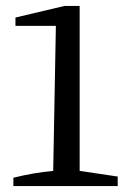

<svg xmlns="http://www.w3.org/2000/svg" viewBox="-20 -626 420 646"><path d="M25 0V-28Q93 -45 159 -51L168 -539H32V-567L197 -606H248V-51L376 -32V0Z"/></svg>

Font: Piazzolla
Style: Regular
Weight: 400
Designer: Juan Pablo del Peral
Foundry: Huerta Tipografica
Version: Version 1.330